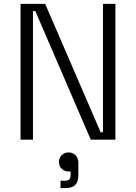

<svg xmlns="http://www.w3.org/2000/svg" viewBox="-20 -720 701 990"><path d="M150 0H86V-700H213L499 -38H511V-700H575V0H448L162 -663H150ZM317 250H292V212H313Q330 212 337 205Q344 198 344 182V164H334Q313 164 298.5 150.5Q284 137 284 115Q284 94 298 80Q312 66 334 66Q355 66 369.5 80.5Q384 95 384 121V183Q384 217 368 233.5Q352 250 317 250Z"/></svg>

Font: Space Grotesk Variable Light
Style: Regular
Weight: 300
Designer: Florian Karsten
Foundry: Florian Karsten
Version: Version 2.000